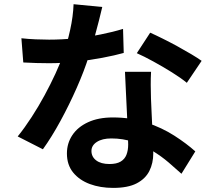

<svg xmlns="http://www.w3.org/2000/svg" viewBox="-20 -839 1040 923"><path d="M82.9 -655.1Q115.3 -651.4 151.8 -649.9Q188.3 -648.4 216 -648.4Q277.8 -648.4 341.4 -655Q405.1 -661.6 464.1 -673.4Q523.2 -685.2 571.5 -700.1L574.8 -584.5Q532.3 -572.6 472.8 -561.3Q413.4 -550 347.1 -542.6Q280.8 -535.1 216.5 -535.1Q186.9 -535.1 155.7 -536Q124.5 -536.9 91.9 -538.7ZM471.6 -805.4Q465.6 -779.5 455.6 -739.9Q445.7 -700.4 433.4 -656.1Q421.2 -611.8 407.3 -569.5Q384.6 -497.5 348.7 -416.3Q312.8 -335 270.8 -257.9Q228.8 -180.7 186.2 -121.4L65.1 -183.1Q98.8 -224.8 131.9 -275.9Q165.1 -326.9 194.3 -380.9Q223.5 -434.8 246.7 -485.2Q269.8 -535.7 284.3 -576.6Q302.9 -630.1 317.3 -695.5Q331.7 -760.8 333.7 -818.8ZM706.2 -493.9Q704.4 -462.4 704.6 -430.7Q704.8 -399.1 705.8 -365.6Q706.8 -343.3 708.3 -307.8Q709.8 -272.3 711.8 -232.7Q713.8 -193.1 715.3 -157.7Q716.8 -122.2 716.8 -101Q716.8 -54.8 698.1 -17.3Q679.4 20.2 637.5 42.2Q595.6 64.3 523.9 64.3Q461.9 64.3 411.7 45.7Q361.6 27 331.6 -9.7Q301.7 -46.5 301.7 -101.4Q301.7 -150.1 327.8 -189.4Q353.9 -228.7 403.5 -251.5Q453 -274.4 522.6 -274.4Q610.6 -274.4 684.9 -249.6Q759.2 -224.7 818.1 -186.8Q877.1 -148.9 918.9 -111.2L852.3 -3.7Q825.2 -28.3 790.6 -58Q756.1 -87.6 713.5 -113.6Q670.9 -139.7 621.2 -156.6Q571.5 -173.5 515.2 -173.5Q471.6 -173.5 445.6 -156.7Q419.6 -139.9 419.6 -113.3Q419.6 -85.3 442.5 -67.9Q465.4 -50.5 506.3 -50.5Q540.5 -50.5 560.1 -62.3Q579.8 -74 588 -95.3Q596.2 -116.6 596.2 -144.1Q596.2 -166.7 594.3 -209Q592.4 -251.3 589.9 -302.2Q587.4 -353.2 585 -404Q582.6 -454.8 580.8 -493.9ZM878.1 -440.9Q849.2 -464.7 805.9 -491.6Q762.6 -518.6 717.3 -543.4Q672 -568.3 637.7 -583.3L702 -681.9Q729 -669.9 763.6 -652.6Q798.3 -635.4 833.6 -616.1Q868.8 -596.8 899.5 -578.5Q930.2 -560.2 949.3 -546.5Z"/></svg>

Font: Shanggu Sans SC VF
Style: Regular
Weight: 250
Designer: GuiWonder
Version: Version 1.021